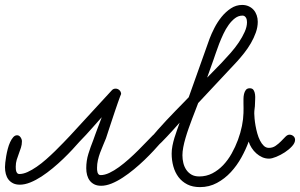

<svg xmlns="http://www.w3.org/2000/svg" viewBox="-86 -745 1209 774"><path d="M341.3 -187.5Q335.4 -172.9 329.1 -158.2Q322.8 -143.6 317.4 -128.9Q312 -114.3 308.6 -99.1Q305.2 -84 305.2 -68.8Q305.2 -64.9 305.4 -59.8Q305.7 -54.7 307.1 -50Q308.6 -45.4 311.5 -42.2Q314.5 -39.1 319.8 -39.1Q335.9 -39.1 355 -48.1Q374 -57.1 393.8 -71.5Q413.6 -85.9 433.6 -103.8Q453.6 -121.6 471.4 -139.4Q489.3 -157.2 504.4 -173.1Q519.5 -189 529.8 -199.2Q536.1 -206.1 546.4 -206.1Q555.7 -206.1 561.5 -199Q567.4 -191.9 567.4 -183.1Q567.4 -175.8 562 -169.4Q550.3 -155.8 533.4 -137.7Q516.6 -119.6 496.6 -100.3Q476.6 -81.1 454.1 -62.5Q431.6 -43.9 408.9 -29.1Q386.2 -14.2 363.8 -5.1Q341.3 3.9 321.8 3.9Q305.7 3.9 294.4 -1.7Q283.2 -7.3 275.9 -16.8Q268.6 -26.4 265.1 -39.3Q261.7 -52.2 261.7 -66.9Q261.7 -97.2 270.3 -124.8Q278.8 -152.3 290 -180.2Q293 -189.5 297.9 -202.4Q302.7 -215.3 307.6 -228.5Q312.5 -241.7 317.1 -253.4Q321.8 -265.1 324.2 -272.5Q319.8 -267.6 309.8 -256.3Q299.8 -245.1 287.4 -231Q274.9 -216.8 261 -201.7Q247.1 -186.5 234.9 -174.3L234.4 -173.8Q222.7 -160.2 205.8 -142.1Q189 -124 168.9 -104.7Q148.9 -85.4 126.5 -66.9Q104 -48.3 81.3 -33.4Q58.6 -18.6 36.1 -9.5Q13.7 -0.5 -5.9 -0.5Q-22 -0.5 -33.2 -6.1Q-44.4 -11.7 -51.8 -21.2Q-59.1 -30.8 -62.5 -43.7Q-65.9 -56.6 -65.9 -71.3Q-65.9 -77.6 -64.7 -89.6Q-63.5 -101.6 -61 -115.7Q-58.6 -129.9 -54.7 -144.8Q-50.8 -159.7 -45.2 -171.9Q-39.6 -184.1 -32.7 -191.9Q-25.9 -199.7 -17.1 -199.7Q-8.8 -199.7 -3.2 -191.7Q2.4 -183.6 2.4 -175.3Q2.4 -162.1 -1.5 -149.9Q-5.4 -137.7 -10 -125.7Q-14.6 -113.8 -18.6 -100.8Q-22.5 -87.9 -22.5 -73.2Q-22.5 -69.3 -22.2 -64.2Q-22 -59.1 -20.5 -54.4Q-19 -49.8 -16.1 -46.6Q-13.2 -43.5 -7.8 -43.5Q7.3 -43.5 25.1 -51.5Q43 -59.6 62 -72.8Q81.1 -85.9 99.9 -102.5Q118.7 -119.1 136.2 -136.2Q153.8 -153.3 168.9 -169.2Q184.1 -185.1 195.3 -196.8L364.7 -380.9Q370.6 -387.7 379.9 -387.7Q388.7 -387.7 395.3 -381.6Q401.9 -375.5 402.3 -366.2Q401.9 -366.2 398.2 -356.2Q394.5 -346.2 388.9 -330.3Q383.3 -314.5 376.7 -294.7Q370.1 -274.9 363.5 -255.1Q356.9 -235.4 351.1 -217.5Q345.2 -199.7 341.3 -187.5Z M535.2 -149.4Q526.4 -149.4 519.5 -155Q512.7 -160.6 512.7 -170.4Q512.7 -175.3 523.2 -189.2Q533.7 -203.1 549.8 -221.4Q565.9 -239.7 585.4 -260.5Q605 -281.2 623 -299.8Q641.1 -318.4 655.3 -332.8Q669.4 -347.2 674.8 -353L758.8 -588.9Q766.1 -608.4 778.3 -632.3Q790.5 -656.2 807.1 -676.8Q823.7 -697.3 844.7 -711.2Q865.7 -725.1 890.1 -725.1Q904.8 -725.1 916.5 -719.7Q928.2 -714.4 936.3 -705.3Q944.3 -696.3 948.7 -683.8Q953.1 -671.4 953.1 -657.2Q953.1 -635.7 945.3 -613.8Q937.5 -591.8 925.3 -570.8Q913.1 -549.8 898.2 -531Q883.3 -512.2 869.6 -497.1L712.9 -329.6Q708.5 -317.4 702.1 -301.3Q695.8 -285.2 688.7 -266.6Q681.6 -248 674.6 -228Q667.5 -208 661.9 -188.7Q656.2 -169.4 652.8 -151.6Q649.4 -133.8 649.4 -119.1Q649.4 -103 653.1 -87.9Q656.7 -72.8 665 -60.5Q673.3 -48.3 686 -41Q698.7 -33.7 717.3 -33.7Q745.6 -33.7 769.8 -46.1Q793.9 -58.6 813.5 -79.1Q833 -99.6 847.9 -126.2Q862.8 -152.8 873.3 -181.2Q883.8 -209.5 889.4 -237.5Q895 -265.6 895.5 -289.1Q896 -298.8 895.8 -308.6Q895.5 -318.4 895.5 -328.1Q895.5 -335.4 895.5 -345.9Q895.5 -356.4 897.7 -366Q899.9 -375.5 905 -382.3Q910.2 -389.2 920.9 -389.2Q931.6 -389.2 936.3 -381.8Q940.9 -374.5 942.1 -364.5Q943.4 -354.5 942.6 -343.8Q941.9 -333 941.9 -326.7Q941.9 -316.9 940.4 -307.1Q939 -297.4 939 -287.6Q939 -280.3 940.2 -267.1Q941.4 -253.9 944.1 -238.5Q946.8 -223.1 951.2 -207.3Q955.6 -191.4 962.2 -178.5Q968.8 -165.5 977.5 -157.2Q986.3 -148.9 998 -148.9Q1013.2 -148.9 1025.1 -157.2Q1037.1 -165.5 1046.9 -175.5Q1056.6 -185.5 1064.7 -193.8Q1072.8 -202.1 1081.1 -202.1Q1089.8 -202.1 1096.7 -196.3Q1103.5 -190.4 1103.5 -181.2Q1103.5 -168.9 1091.3 -155.5Q1079.1 -142.1 1062.3 -131.1Q1045.4 -120.1 1027.6 -112.8Q1009.8 -105.5 998.5 -105.5Q983.9 -105.5 970.9 -111.3Q958 -117.2 947.3 -126.7Q936.5 -136.2 928.5 -148.7Q920.4 -161.1 916.5 -174.3Q905.3 -143.1 887.2 -110.4Q869.1 -77.6 844.5 -51Q819.8 -24.4 788.6 -7.6Q757.3 9.3 720.2 9.3Q690.4 9.3 668.9 -1.7Q647.5 -12.7 633.5 -31.2Q619.6 -49.8 612.8 -74.2Q606 -98.6 606 -125.5Q606 -140.6 609.1 -157Q612.3 -173.3 617.2 -189.5Q622.1 -205.6 627.7 -220.9Q633.3 -236.3 638.2 -250.5Q634.3 -246.6 626.5 -237.5Q618.7 -228.5 608.4 -217.3Q598.1 -206.1 586.9 -194.1Q575.7 -182.1 565.7 -172.1Q555.7 -162.1 547.4 -155.8Q539.1 -149.4 535.2 -149.4ZM749 -432.1Q758.8 -442.4 774.4 -458Q790 -473.6 807.9 -492.4Q825.7 -511.2 844 -532Q862.3 -552.7 876.7 -574.2Q891.1 -595.7 900.4 -616.5Q909.7 -637.2 909.7 -655.3Q909.7 -659.7 908.9 -664.3Q908.2 -668.9 906 -672.9Q903.8 -676.8 900.4 -679.4Q897 -682.1 891.6 -682.1Q875.5 -682.1 861.8 -671.9Q848.1 -661.6 836.2 -645.3Q824.2 -628.9 814.7 -608.6Q805.2 -588.4 797.4 -568.4Q789.6 -548.3 783.9 -531Q778.3 -513.7 774.4 -503.4Z"/></svg>

Font: Helvetia Verbundene
Style: Regular
Weight: 400
Designer: Peter Wiegel, original typeface by Carl Albert Fahrenwaldt 1901
Foundry: Peter Wiegel
Version: Version 2.000